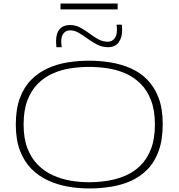

<svg xmlns="http://www.w3.org/2000/svg" viewBox="-20 -1052 1006 1082"><path d="M482 -25Q534 -25 587 -33.5Q640 -42 687.5 -62.5Q735 -83 772 -119.5Q809 -156 831 -213Q853 -270 853 -350Q853 -430 831 -487Q809 -544 772 -580.5Q735 -617 687.5 -638Q640 -659 587 -667Q534 -675 482 -675Q430 -675 377.5 -667Q325 -659 277.5 -638Q230 -617 193 -580Q156 -543 134.5 -486.5Q113 -430 113 -350Q113 -272 134.5 -216.5Q156 -161 193 -123.5Q230 -86 277.5 -64.5Q325 -43 377.5 -34Q430 -25 482 -25ZM482 10Q421 10 362 -0.5Q303 -11 250 -35.5Q197 -60 156.5 -101Q116 -142 92.5 -203.5Q69 -265 69 -350Q69 -437 92 -499Q115 -561 155.5 -602Q196 -643 249 -667Q302 -691 361.5 -700.5Q421 -710 482 -710Q542 -710 601.5 -700.5Q661 -691 714.5 -668Q768 -645 809 -604Q850 -563 873.5 -501.5Q897 -440 897 -353Q897 -264 874 -201Q851 -138 810.5 -97Q770 -56 717.5 -32.5Q665 -9 604.5 0.5Q544 10 482 10ZM298 -786Q297 -795 296.5 -804Q296 -813 296 -821Q296 -865 316.5 -888Q337 -911 374 -911Q405 -911 431.5 -897Q458 -883 482.5 -864.5Q507 -846 532.5 -831.5Q558 -817 588 -817Q604 -817 615.5 -825.5Q627 -834 633 -848.5Q639 -863 639 -883Q639 -890 638.5 -898Q638 -906 637 -913H666Q668 -905 668 -895.5Q668 -886 668 -878Q668 -839 648 -812.5Q628 -786 589 -786Q556 -786 528 -800.5Q500 -815 474.5 -833.5Q449 -852 424.5 -866.5Q400 -881 375 -881Q352 -881 338.5 -864.5Q325 -848 325 -817Q325 -810 326 -801.5Q327 -793 328 -786ZM321 -999V-1032H643V-999Z"/></svg>

Font: Georama Expanded ExtraLight
Style: Regular
Weight: 250
Width: 7
Designer: Jean-Baptiste Levee
Foundry: Production Type
Version: Version 1.001